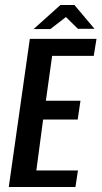

<svg xmlns="http://www.w3.org/2000/svg" viewBox="-20 -746 405 766"><path d="M15 0 99 -591H365L354 -523H188L163 -344H301L290 -269H152L125 -66H291L281 0ZM114 -630 221 -726H277L357 -631H291L243 -678L181 -630Z"/></svg>

Font: Alumni Sans SemiBold
Style: Italic
Weight: 600
Italic angle: -8°
Version: Version 1.016